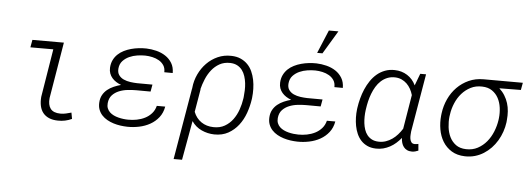

<svg xmlns="http://www.w3.org/2000/svg" viewBox="-57 -943 3638 1320"><g transform="rotate(5 1761.5 -283.5)"><path d="M138.2 -528.3H355.5L291 -141.1Q285.6 -93.8 305.4 -67.1Q325.2 -40.5 374 -40Q393.6 -40 412.1 -44.2Q430.7 -48.3 449.2 -53.7L457 -10.7Q411.1 10.7 360.8 9.3Q325.2 8.8 299.6 -2.2Q273.9 -13.2 258.1 -33Q242.2 -52.7 236.1 -80.8Q230 -108.9 232.9 -143.6L287.1 -476.1H128.9Z M879.9 -245.6Q852.1 -245.6 820.6 -242.2Q789.1 -238.8 761.5 -227.5Q733.9 -216.3 714.6 -195.6Q695.3 -174.8 691.9 -140.1Q689.9 -120.1 696 -104.7Q702.1 -89.4 713.6 -78.4Q725.1 -67.4 740.7 -59.8Q756.3 -52.2 773.7 -47.9Q791 -43.5 808.6 -41.3Q826.2 -39.1 841.8 -39.1Q871.1 -38.6 901.1 -44.4Q931.2 -50.3 957.3 -63.5Q983.4 -76.7 1002.7 -98.4Q1022 -120.1 1029.8 -150.9H1087.9Q1080.1 -106.9 1055.7 -75.9Q1031.2 -44.9 996.8 -25.6Q962.4 -6.3 921.4 2.2Q880.4 10.7 839.8 9.8Q816.9 9.3 792.2 5.9Q767.6 2.4 744.1 -4.9Q720.7 -12.2 700 -23.9Q679.2 -35.6 663.8 -52.2Q648.4 -68.8 640.1 -90.8Q631.8 -112.8 633.8 -141.1Q635.7 -170.4 647.9 -192.1Q660.2 -213.9 679.4 -229.5Q698.7 -245.1 722.9 -255.6Q747.1 -266.1 772.5 -272.9Q753.9 -279.8 737.8 -290Q721.7 -300.3 710 -314Q698.2 -327.6 691.9 -345Q685.5 -362.3 686.5 -383.8Q688 -413.6 699.2 -436.8Q710.4 -460 728.5 -477.3Q746.6 -494.6 770 -506.3Q793.5 -518.1 819.3 -525.1Q845.2 -532.2 872.1 -535.2Q898.9 -538.1 923.8 -537.6Q959 -536.6 993.9 -527.8Q1028.8 -519 1056.6 -500.7Q1084.5 -482.4 1101.8 -453.9Q1119.1 -425.3 1119.1 -385.3L1061 -385.7Q1062 -414.1 1049.3 -433.3Q1036.6 -452.6 1016.1 -464.6Q995.6 -476.6 970.5 -482.2Q945.3 -487.8 921.4 -488.3Q895.5 -488.8 866.2 -484.4Q836.9 -480 811 -468.3Q785.2 -456.5 766.6 -436.5Q748 -416.5 744.6 -385.3Q741.7 -356.4 754.4 -338.6Q767.1 -320.8 788.1 -311.3Q809.1 -301.8 834.5 -298.3Q859.9 -294.9 881.3 -294.4L987.3 -293.9L978.5 -245.1Z M1676.3 -252.4Q1669.4 -204.6 1652.6 -157.2Q1635.7 -109.9 1606.7 -72.3Q1577.6 -34.7 1536.4 -11.7Q1495.1 11.2 1439.9 10.3Q1393.6 9.3 1352.1 -9.8Q1310.5 -28.8 1283.7 -67.9L1234.9 203.1H1176.8L1261.2 -292H1262.2V-297.4Q1267.1 -345.7 1287.8 -389.9Q1308.6 -434.1 1341.3 -467.5Q1374 -501 1417.2 -520.3Q1460.4 -539.6 1511.2 -538.1Q1548.3 -537.1 1575.9 -524.7Q1603.5 -512.2 1623.3 -491.9Q1643.1 -471.7 1655.3 -444.6Q1667.5 -417.5 1673.6 -387.5Q1679.7 -357.4 1680.4 -325.4Q1681.2 -293.5 1677.7 -263.2ZM1619.6 -262.7Q1622.1 -284.7 1623 -309.6Q1624 -334.5 1621.1 -359.4Q1618.2 -384.3 1610.8 -407.2Q1603.5 -430.2 1590.1 -448Q1576.7 -465.8 1556.4 -476.8Q1536.1 -487.8 1507.3 -488.8Q1465.3 -489.7 1433.8 -472.2Q1402.3 -454.6 1379.6 -426Q1356.9 -397.5 1342 -361.8Q1327.1 -326.2 1318.4 -291H1319.8L1293 -132.8Q1310.5 -88.4 1346.2 -64.2Q1381.8 -40 1430.2 -39.1Q1474.6 -38.1 1507.6 -56.9Q1540.5 -75.7 1563.2 -106.4Q1585.9 -137.2 1599.4 -175.8Q1612.8 -214.4 1618.2 -252.4Z M2053.7 -245.6Q2025.9 -245.6 1994.4 -242.2Q1962.9 -238.8 1935.3 -227.5Q1907.7 -216.3 1888.4 -195.6Q1869.1 -174.8 1865.7 -140.1Q1863.8 -120.1 1869.9 -104.7Q1876 -89.4 1887.5 -78.4Q1898.9 -67.4 1914.6 -59.8Q1930.2 -52.2 1947.5 -47.9Q1964.8 -43.5 1982.4 -41.3Q2000 -39.1 2015.6 -39.1Q2044.9 -38.6 2075 -44.4Q2105 -50.3 2131.1 -63.5Q2157.2 -76.7 2176.5 -98.4Q2195.8 -120.1 2203.6 -150.9H2261.7Q2253.9 -106.9 2229.5 -75.9Q2205.1 -44.9 2170.7 -25.6Q2136.2 -6.3 2095.2 2.2Q2054.2 10.7 2013.7 9.8Q1990.7 9.3 1966.1 5.9Q1941.4 2.4 1918 -4.9Q1894.5 -12.2 1873.8 -23.9Q1853 -35.6 1837.6 -52.2Q1822.3 -68.8 1814 -90.8Q1805.7 -112.8 1807.6 -141.1Q1809.6 -170.4 1821.8 -192.1Q1834 -213.9 1853.3 -229.5Q1872.6 -245.1 1896.7 -255.6Q1920.9 -266.1 1946.3 -272.9Q1927.7 -279.8 1911.6 -290Q1895.5 -300.3 1883.8 -314Q1872.1 -327.6 1865.7 -345Q1859.4 -362.3 1860.4 -383.8Q1861.8 -413.6 1873 -436.8Q1884.3 -460 1902.3 -477.3Q1920.4 -494.6 1943.8 -506.3Q1967.3 -518.1 1993.2 -525.1Q2019 -532.2 2045.9 -535.2Q2072.8 -538.1 2097.7 -537.6Q2132.8 -536.6 2167.7 -527.8Q2202.6 -519 2230.5 -500.7Q2258.3 -482.4 2275.6 -453.9Q2293 -425.3 2293 -385.3L2234.9 -385.7Q2235.8 -414.1 2223.1 -433.3Q2210.4 -452.6 2189.9 -464.6Q2169.4 -476.6 2144.3 -482.2Q2119.1 -487.8 2095.2 -488.3Q2069.3 -488.8 2040 -484.4Q2010.7 -480 1984.9 -468.3Q1959 -456.5 1940.4 -436.5Q1921.9 -416.5 1918.5 -385.3Q1915.5 -356.4 1928.2 -338.6Q1940.9 -320.8 1961.9 -311.3Q1982.9 -301.8 2008.3 -298.3Q2033.7 -294.9 2055.2 -294.4L2161.1 -293.9L2152.3 -245.1ZM2163.1 -770H2229L2132.8 -609.9H2096.2Z M2855 -528.3 2787.1 -128.4Q2786.1 -118.2 2785.2 -104Q2784.2 -89.8 2786.4 -76.7Q2788.6 -63.5 2795.7 -54Q2802.7 -44.4 2817.9 -43.9Q2824.7 -43.5 2831.1 -44.7Q2837.4 -45.9 2844.2 -46.9L2848.1 -1Q2837.4 3.4 2826.9 6.3Q2816.4 9.3 2804.2 9.3Q2784.7 9.3 2770.5 2.4Q2756.3 -4.4 2747.1 -16.4Q2737.8 -28.3 2733.2 -44.2Q2728.5 -60.1 2728 -78.1Q2711.4 -58.1 2692.6 -41.5Q2673.8 -24.9 2652.1 -13.2Q2630.4 -1.5 2606.2 4.9Q2582 11.2 2555.2 10.3Q2521 9.3 2495.6 -2.7Q2470.2 -14.6 2452.4 -33.9Q2434.6 -53.2 2423.3 -78.9Q2412.1 -104.5 2406.7 -132.8Q2401.4 -161.1 2400.6 -190.7Q2399.9 -220.2 2403.3 -248L2404.8 -258.8Q2409.2 -290 2418 -323.2Q2426.8 -356.4 2440.2 -387.7Q2453.6 -418.9 2472.4 -446.8Q2491.2 -474.6 2515.6 -495.4Q2540 -516.1 2570.8 -527.8Q2601.6 -539.6 2638.7 -538.6Q2687 -537.6 2725.1 -513.4Q2763.2 -489.3 2783.7 -445.8L2814.9 -528.3ZM2462.9 -246.6Q2460 -226.1 2459.5 -202.6Q2459 -179.2 2461.7 -156.5Q2464.4 -133.8 2471.4 -112.8Q2478.5 -91.8 2491.2 -75.7Q2503.9 -59.6 2522.9 -49.6Q2542 -39.6 2568.8 -38.6Q2595.7 -37.6 2619.4 -45.7Q2643.1 -53.7 2663.3 -67.9Q2683.6 -82 2700.4 -101.1Q2717.3 -120.1 2731 -142.1L2770 -377.4Q2763.7 -399.9 2752.7 -419.7Q2741.7 -439.5 2726.1 -454.6Q2710.4 -469.7 2690.4 -478.8Q2670.4 -487.8 2646 -488.8Q2615.7 -489.7 2591.3 -479.7Q2566.9 -469.7 2547.9 -452.1Q2528.8 -434.6 2514.6 -411.1Q2500.5 -387.7 2490.5 -361.6Q2480.5 -335.4 2474.1 -308.3Q2467.8 -281.2 2464.4 -256.8Z M3513.7 -478 3365.2 -476.6Q3387.7 -456.1 3402.8 -431.6Q3418 -407.2 3426.5 -379.9Q3435.1 -352.5 3437 -323.5Q3439 -294.4 3436 -264.6L3434.6 -248Q3430.2 -214.4 3418.9 -181.9Q3407.7 -149.4 3390.4 -120.4Q3373 -91.3 3349.9 -67.1Q3326.7 -43 3298.8 -25.4Q3271 -7.8 3238.5 1.5Q3206.1 10.7 3169.9 9.8Q3115.7 8.3 3077.6 -15.1Q3039.6 -38.6 3016.8 -75.9Q2994.1 -113.3 2986.1 -159.9Q2978 -206.5 2982.9 -254.4L2984.9 -271Q2991.7 -323.2 3013.4 -370.1Q3035.2 -417 3069.8 -452.1Q3104.5 -487.3 3150.4 -508.1Q3196.3 -528.8 3251.5 -528.8L3522.9 -528.3ZM3040.5 -252.4Q3036.6 -217.3 3041 -179.9Q3045.4 -142.6 3060.5 -111.8Q3075.7 -81.1 3103 -61Q3130.4 -41 3172.9 -39.6Q3217.8 -38.1 3253.4 -57.1Q3289.1 -76.2 3314.9 -107.4Q3340.8 -138.7 3356.7 -178.2Q3372.6 -217.8 3378.4 -257.3L3380.4 -272.9Q3384.3 -308.1 3379.4 -344.2Q3374.5 -380.4 3358.9 -409.7Q3343.3 -439 3315.7 -458Q3288.1 -477.1 3246.6 -478Q3203.1 -479.5 3168 -461.7Q3132.8 -443.8 3106.7 -414.1Q3080.6 -384.3 3064.5 -345.9Q3048.3 -307.6 3043 -268.6Z"/></g></svg>

Font: Roboto Mono Light
Style: Italic
Weight: 300
Designer: Google
Version: Version 2.000985; 2015; ttfautohint (v1.3)